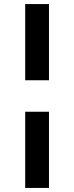

<svg xmlns="http://www.w3.org/2000/svg" viewBox="-20 -755 365 945"><path d="M104 -735H221V-360H104ZM104 -205H221V170H104Z"/></svg>

Font: Maitree SemiBold
Style: Regular
Weight: 600
Designer: CadsonDemak Team
Foundry: CadsonDemak
Version: Version 1.001